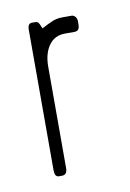

<svg xmlns="http://www.w3.org/2000/svg" viewBox="-48 -328 245 362"><g transform="rotate(-10 75.0 -147.0)"><path d="M113 -263H95Q75 -263 64 -247.5Q53 -232 53 -207V-13Q53 0 43 0H37Q29 0 29 -13V-282Q29 -294 37 -294H43Q47 -294 49 -292Q51 -290 55 -280Q68 -287 76.5 -290.5Q85 -294 96 -294H113Q117 -294 120 -290.5Q123 -287 123 -282V-275Q123 -263 113 -263Z"/></g></svg>

Font: Chathura
Style: Regular
Weight: 400
Designer: Appaji Ambarisha Darbha
Foundry: Aditya Fonts
Version: Version 1.001 2016